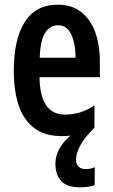

<svg xmlns="http://www.w3.org/2000/svg" viewBox="-20 -572 482 821"><path d="M305 110Q305 130 316 140.5Q327 151 345 151Q369 151 385 143V219Q372 225 354.5 227Q337 229 321 229Q267 229 242 202.5Q217 176 217 128Q217 95 233.5 64.5Q250 34 281 8Q263 10 244 10Q171 10 125.5 -25Q80 -60 59.5 -122.5Q39 -185 39 -268Q39 -406 86.5 -479Q134 -552 227 -552Q286 -552 326 -521.5Q366 -491 386.5 -436Q407 -381 407 -309V-242H149Q151 -82 258 -82Q291 -82 321 -91Q351 -100 384 -121V-26Q342 15 323.5 49.5Q305 84 305 110ZM229 -464Q193 -464 172.5 -431Q152 -398 150 -325H303Q303 -386 284.5 -425Q266 -464 229 -464Z"/></svg>

Font: Noto Sans Thai ExtCond SemBd
Style: Regular
Weight: 600
Width: 2
Designer: Monotype Design Team
Foundry: Monotype Imaging Inc.
Version: Version 2.002; ttfautohint (v1.8.4.7-5d5b)